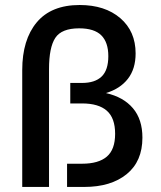

<svg xmlns="http://www.w3.org/2000/svg" viewBox="-20 -739 635 759"><path d="M67.9 -461.9Q67.9 -582 125.2 -650.6Q182.6 -719.2 294.9 -719.2Q395 -719.2 455.6 -667.2Q516.1 -615.2 516.1 -527.8Q516.1 -466.8 485.6 -427.5Q455.1 -388.2 398.9 -371.1Q467.8 -355.5 505.4 -311.3Q543 -267.1 543 -194.8Q543 -101.1 480.7 -50.5Q418.5 0 313 0H245.1V-91.8H304.2Q369.6 -91.8 402.3 -119.9Q435.1 -147.9 435.1 -210Q435.1 -272.5 402.3 -301.3Q369.6 -330.1 304.2 -330.1H257.8V-411.1H304.2Q355.5 -411.1 381.8 -436.5Q408.2 -461.9 408.2 -517.1Q408.2 -571.8 380.4 -599.4Q352.5 -627 293 -627Q223.6 -627 198.7 -589.4Q173.8 -551.8 173.8 -465.8V0H67.9Z"/></svg>

Font: TASA Orbiter Text Medium
Style: Regular
Weight: 500
Designer: Weizhong Zhang
Version: Version 1.000;Glyphs 3.1.2 (3151)